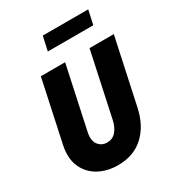

<svg xmlns="http://www.w3.org/2000/svg" viewBox="-214 -1039 1080 1178"><g transform="rotate(-30 326.5 -450.0)"><path d="M275 10Q198 10 138.5 -23Q79 -56 52 -118Q25 -180 43 -266L136 -700H308L213 -257Q202 -203 225 -173.5Q248 -144 286 -144Q325 -144 349.5 -172.5Q374 -201 384 -248L481 -700H653L553 -235Q528 -120 456.5 -55Q385 10 275 10ZM249 -810 271 -910H593L571 -810Z"/></g></svg>

Font: Red Hat Mono
Style: Bold Italic
Weight: 700
Italic angle: -12°
Monospace: yes
Designer: Pentagram, MCKL
Foundry: Pentagram, MCKL
Version: Version 1.023; ttfautohint (v1.8.3)